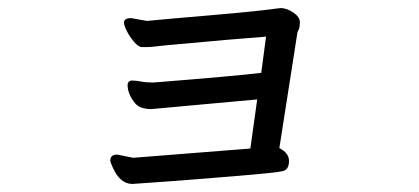

<svg xmlns="http://www.w3.org/2000/svg" viewBox="-20 -442 1040 477"><path d="M309 15Q375 11 559 -4Q668 -13 683 -17Q698 -21 698 -42Q698 -62 674 -74L719 -362Q720 -364 722.5 -369.5Q725 -375 725 -387Q725 -400 708.5 -411Q692 -422 677 -422Q620 -414 508 -404.5Q396 -395 345 -390L306 -397Q288 -397 288 -386Q288 -379 295 -365Q302 -351 313 -338Q324 -325 333 -325Q342 -325 345 -325Q355 -325 370 -327Q385 -329 421 -332Q457 -335 498.5 -339Q540 -343 580 -346Q620 -349 641 -351L629 -261Q563 -253 361 -237Q342 -237 330 -239.5Q318 -242 306 -242Q297 -240 297 -231Q297 -208 316 -185Q328 -171 356 -171L619 -195L602 -73L311 -50L271 -58Q254 -58 254 -43Q254 -39 261 -24Q279 15 309 15Z"/></svg>

Font: LXGW WenKai Mono TC
Style: Bold
Weight: 700
Designer: LXGW / Fontworks Inc.
Foundry: LXGW / Fontworks Inc.
Version: Version 1.330